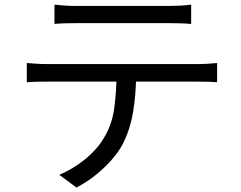

<svg xmlns="http://www.w3.org/2000/svg" viewBox="-20 -760 1040 827"><path d="M214.7 -739.9Q236.5 -737.7 258.9 -736Q281.3 -734.4 305.1 -734.4Q322.7 -734.4 363.5 -734.4Q404.3 -734.4 456.3 -734.4Q508.3 -734.4 560.4 -734.4Q612.4 -734.4 652.8 -734.4Q693.2 -734.4 710 -734.4Q731.3 -734.4 756.4 -735.7Q781.5 -737.1 803.4 -739.9V-656.9Q780.9 -658.9 756.3 -659.6Q731.7 -660.3 710 -660.3Q693.2 -660.3 653.1 -660.3Q613 -660.3 561 -660.3Q509 -660.3 456.9 -660.3Q404.9 -660.3 364.1 -660.3Q323.3 -660.3 306.3 -660.3Q281.6 -660.3 257.9 -659.6Q234.2 -658.9 214.7 -656.9ZM95.5 -488.6Q116 -486.8 137.7 -485.5Q159.4 -484.1 182.4 -484.1Q194.6 -484.1 233.3 -484.1Q272 -484.1 327.6 -484.1Q383.2 -484.1 447.1 -484.1Q511 -484.1 575 -484.1Q638.9 -484.1 694.2 -484.1Q749.5 -484.1 787.6 -484.1Q825.7 -484.1 836.8 -484.1Q852.8 -484.1 875 -485.3Q897.1 -486.5 915.1 -488.6V-406Q898.8 -407.4 877.2 -407.9Q855.6 -408.4 836.8 -408.4Q825.7 -408.4 787.6 -408.4Q749.5 -408.4 694.2 -408.4Q638.9 -408.4 575 -408.4Q511 -408.4 447.1 -408.4Q383.2 -408.4 327.6 -408.4Q272 -408.4 233.3 -408.4Q194.6 -408.4 182.4 -408.4Q159.8 -408.4 137.8 -408Q115.9 -407.6 95.5 -405.6ZM566.4 -448.4Q566.4 -354.5 552.9 -275.8Q539.4 -197.2 506 -134.6Q487.7 -101.4 457.5 -67.8Q427.4 -34.1 389.7 -4.2Q352 25.8 309.1 47.6L235.4 -6.9Q293.3 -31.4 343.9 -72Q394.6 -112.6 424 -160.1Q462 -219.8 471.9 -292.5Q481.8 -365.3 482.4 -448Z"/></svg>

Font: Noto Sans HK Thin
Style: Regular
Weight: 100
Designer: Ryoko NISHIZUKA 西塚涼子 (kana, bopomofo & ideographs); Paul D. Hunt (Latin, Greek & Cyrillic); Sandoll Communications 산돌커뮤니
Foundry: Adobe
Version: Version 2.004-H2;hotconv 1.0.118;makeotfexe 2.5.65603